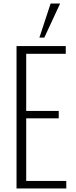

<svg xmlns="http://www.w3.org/2000/svg" viewBox="-20 -1072 433 1092"><path d="M74 0V-810H354V-766H129V-441H314V-399H129V-43H357V0ZM204 -858 268 -1052H322L232 -858Z"/></svg>

Font: Oswald ExtraLight
Style: Regular
Weight: 250
Designer: Vernon Adams
Foundry: Vernon Adams
Version: Version 4.103;gftools[0.9.33.dev8+g029e19f]